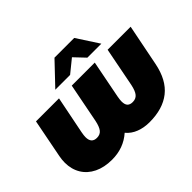

<svg xmlns="http://www.w3.org/2000/svg" viewBox="-155 -1039 1321 1321"><g transform="rotate(-45 505.5 -378.5)"><path d="M1011 -547 951 -245Q925 -114 846.5 -52Q768 10 639 10Q586 10 541 -7Q496 -24 466 -60Q387 10 274 10Q199 10 143.5 -17Q88 -44 58.5 -93Q29 -142 29 -206Q29 -234 35 -265L90 -547H314L259 -272Q254 -245 254 -229Q254 -170 307 -170Q338 -170 355 -191Q372 -212 382 -260L438 -547H662L608 -271Q603 -243 603 -228Q603 -197 616 -183.5Q629 -170 655 -170Q686 -170 703.5 -191Q721 -212 731 -260L787 -547ZM650 -607 577 -684 482 -607H338L490 -767H682L786 -607Z"/></g></svg>

Font: Montserrat Alternates Black
Style: Italic
Weight: 900
Italic angle: -11.3°
Designer: Julieta Ulanovsky
Foundry: Julieta Ulanovsky
Version: Version 7.200